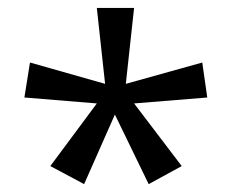

<svg xmlns="http://www.w3.org/2000/svg" viewBox="-20 -780 592 488"><path d="M226.1 -759.8 247.1 -566.9 56.2 -621.1 42 -532.2 226.1 -517.1 107.9 -357.9 193.8 -312 272 -488.8 357.9 -312 441.9 -357.9 320.8 -517.1 506.8 -532.2 494.1 -621.1 299.8 -566.9 320.8 -759.8Z"/></svg>

Font: Samim
Style: Regular
Weight: 400
Foundry: DejaVu fonts team - Redesigned by Saber Rastikerdar
Version: Version 4.0.5